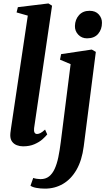

<svg xmlns="http://www.w3.org/2000/svg" viewBox="-20 -837 612 1112"><path d="M177.5 -95Q175.5 -78 180 -69.5Q184.5 -61 194.5 -61Q203 -61 213.5 -66Q224 -71 241 -86.5L253.5 -58.5Q244 -46.5 225.8 -30.2Q207.5 -14 179.5 -1.8Q151.5 10.5 113.5 10.5Q94.5 10.5 77.5 4Q60.5 -2.5 50 -16.8Q39.5 -31 39.5 -54Q39.5 -59 40.2 -66.5Q41 -74 42.2 -81.8Q43.5 -89.5 44 -95.5L141 -746.5L76 -765L83.5 -795.5L260.5 -817L281.5 -804ZM465 10.5Q454.5 92 423 146.5Q391.5 201 344.5 228.2Q297.5 255.5 240.5 255.5Q214 255.5 190.8 251.2Q167.5 247 156.5 238.5L172.5 193.5Q180 196.5 192.5 198.5Q205 200.5 214.5 200.5Q244 200.5 263.8 185Q283.5 169.5 296.5 141.2Q309.5 113 317.8 73.5Q326 34 332 -14.5L389 -465.5L327.5 -491.5L334 -523.5L511.5 -550L535 -536.5ZM484 -615Q453 -615 433 -636.5Q413 -658 414 -687Q415 -724 437.5 -749.2Q460 -774.5 498.5 -774.5Q533.5 -774.5 552.2 -753.2Q571 -732 570.5 -704.5Q570.5 -667 548.5 -641Q526.5 -615 484 -615Z"/></svg>

Font: Merriweather 60pt
Style: Bold Italic
Weight: 700
Italic angle: -7.8°
Version: Version 2.101